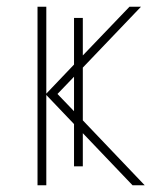

<svg xmlns="http://www.w3.org/2000/svg" viewBox="-20 -548 457 568"><path d="M225 -495V-384L363 -528H397L225 -348V-192L408 0H372L225 -154V-56H199V-181L117 -267V0H91V-528H117V-271L199 -357V-495ZM150 -270 199 -219V-321Z"/></svg>

Font: Noto Sans Thin
Style: Regular
Weight: 100
Designer: Monotype Design Team
Foundry: Monotype Imaging Inc.
Version: Version 2.007